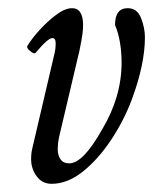

<svg xmlns="http://www.w3.org/2000/svg" viewBox="-20 -436 374 469"><path d="M106 13Q83 13 69.5 -5.5Q56 -24 56 -47Q56 -62 59 -74L114 -309Q115 -314 115.5 -319Q116 -324 116 -330Q116 -343 108 -343Q97 -343 67 -307Q64 -303 54 -311Q44 -319 47 -324Q57 -341 76.5 -362.5Q96 -384 117.5 -400Q139 -416 156 -416Q183 -416 183 -374Q183 -364 181 -350Q179 -336 174 -312L124 -100Q121 -85 121 -72Q121 -56 128 -46.5Q135 -37 149 -37Q183 -37 229 -119Q277 -199 277 -283Q277 -309 273 -332.5Q269 -356 261 -375Q261 -416 292 -416Q315 -416 324.5 -392Q334 -368 334 -345Q334 -279 302 -193Q283 -142 251.5 -94.5Q220 -47 182.5 -17Q145 13 106 13Z"/></svg>

Font: Junicode Two Beta Condensed
Style: Italic
Weight: 400
Width: 3
Italic angle: -9°
Version: Version 1.053; ttfautohint (v1.8.4)